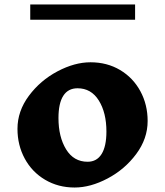

<svg xmlns="http://www.w3.org/2000/svg" viewBox="-20 -827 736 857"><path d="M639 -287Q639 -208 588 -139.5Q537 -71 460.5 -30.5Q384 10 313 10Q240 10 181.5 -24.5Q123 -59 90.5 -119Q58 -179 58 -252Q58 -331 109 -399.5Q160 -468 236.5 -508.5Q313 -549 384 -549Q458 -549 516 -514.5Q574 -480 606.5 -420Q639 -360 639 -287ZM241 -300Q241 -216 275 -160.5Q309 -105 371 -105Q412 -105 433.5 -139.5Q455 -174 455 -240Q455 -324 421 -378.5Q387 -433 326 -433Q284 -433 262.5 -399.5Q241 -366 241 -300ZM115 -807H583V-739H115Z"/></svg>

Font: Inknut Antiqua
Style: Bold
Weight: 700
Designer: Claus Eggers Sørensen
Foundry: Claus Eggers Sørensen
Version: Version 1.003; ttfautohint (v1.8.2) -l 8 -r 50 -G 200 -x 14 